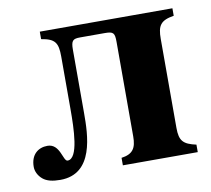

<svg xmlns="http://www.w3.org/2000/svg" viewBox="-60 -528 666 606"><g transform="rotate(-10 273.0 -225.0)"><path d="M104 -461V-437C148 -430 157 -416 157 -372V-204C157 -141 155 -45 120 -45C105 -45 106 -102 65 -102C35 -102 11 -83 11 -44C11 -30 18 -15 31 -4C44 7 63 11 87 11C195 11 197 -114 197 -184V-387C197 -416 203 -421 226 -421H305C333 -421 337 -416 337 -387V-84C337 -47 326 -29 289 -24V0H529V-24C488 -33 476 -45 476 -87V-372C476 -415 486 -430 529 -437V-461Z"/></g></svg>

Font: XITS Math
Style: Bold
Weight: 700
Designer: MicroPress Inc., with final additions and corrections provided by Coen Hoffman, Elsevier (retired)
Version: Version 1.302